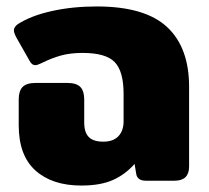

<svg xmlns="http://www.w3.org/2000/svg" viewBox="-20 -560 649 595"><path d="M38 -172V-252Q38 -278 50 -290.5Q62 -303 91 -303H188Q217 -303 229 -290.5Q241 -278 241 -252V-180Q241 -150 255 -135.5Q269 -121 300 -121Q331 -121 347 -138Q363 -155 363 -184V-269Q363 -339 335.5 -367.5Q308 -396 236 -396Q198 -396 169 -388Q140 -380 110 -365Q96 -358 89 -358Q79 -358 72 -371L30 -445Q23 -459 23 -466Q23 -476 35 -485Q75 -511 139.5 -525.5Q204 -540 280 -540Q429 -540 497.5 -476.5Q566 -413 566 -291V-44Q566 0 521 0H432Q405 0 402 -22L397 -52Q368 -19 329.5 -2Q291 15 232 15Q142 15 90 -31.5Q38 -78 38 -172Z"/></svg>

Font: Mitr SemiBold
Style: Regular
Weight: 600
Designer: Thanarat Vachiruckul
Foundry: Cadson Demak
Version: Version 1.002